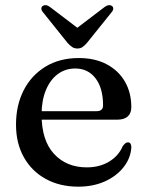

<svg xmlns="http://www.w3.org/2000/svg" viewBox="-20 -703 563 735"><path d="M482.7 -292.9Q482.7 -269.6 469 -257.2Q455.2 -244.9 428.7 -244.9H108.8V-277.4H349.4Q374.5 -277.4 374.5 -299.5Q374.5 -366.1 345.6 -403.4Q316.7 -440.8 268.1 -440.8Q229.9 -440.8 200.9 -419.1Q171.9 -397.4 155.6 -357.8Q139.2 -318.1 139.2 -264.5Q139.2 -165.1 187 -113.7Q234.7 -62.3 312 -62.3Q361.5 -62.3 398 -84.5Q434.4 -106.7 449.6 -143.2Q456 -151.7 460.4 -154.9Q464.7 -158 469.9 -158Q476.9 -158 480 -152.1Q483.1 -146.1 482.8 -137.9Q479.8 -97 453 -62.9Q426.2 -28.8 381.5 -8.6Q336.7 11.6 279.6 11.6Q209.1 11.6 155.3 -17.9Q101.5 -47.4 71.4 -100.9Q41.3 -154.4 41.3 -226.3Q41.3 -299.7 70.5 -357.1Q99.7 -414.4 153.7 -447.6Q207.7 -480.8 281.9 -480.8Q343.5 -480.8 388.6 -456.9Q433.7 -432.9 458.2 -390.6Q482.7 -348.3 482.7 -292.9ZM296.2 -581.3 170.4 -677Q162.5 -682.7 155.2 -683.2Q148 -683.7 142.6 -679.5Q138.4 -676.2 138.3 -669.9Q138.2 -663.6 144.6 -656.1L238.3 -539.1Q247.6 -528.8 256.1 -523.1Q264.6 -517.3 276.3 -517.3Q288 -517.3 296.1 -523.1Q304.2 -528.8 313.2 -539.1L407.2 -656.1Q413.6 -663.6 413.5 -669.9Q413.4 -676.2 409.2 -679.5Q404.3 -683.7 396.9 -683.2Q389.5 -682.7 381.6 -677L255.8 -581.3Z"/></svg>

Font: Fraunces
Style: Regular
Weight: 900
Version: Version 1.000;[b76b70a41]